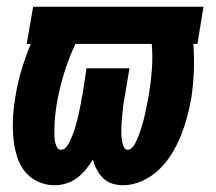

<svg xmlns="http://www.w3.org/2000/svg" viewBox="-20 -540 640 568"><path d="M344 8Q327 8 311.5 3Q296 -2 285 -13Q274 -24 266.5 -38Q259 -52 255 -68Q245 -52 233.5 -38Q222 -24 207 -13Q192 -2 175 3Q158 8 141 8Q113 8 88.5 -4.5Q64 -17 49.5 -38Q35 -59 28 -85Q21 -111 19 -138.5Q17 -166 18.5 -194Q20 -222 25 -250Q31 -291 43 -331Q55 -371 71 -410H59L78 -520H582L564 -410H552Q555 -371 553.5 -331Q552 -291 546 -250Q541 -222 533.5 -194Q526 -166 515 -138.5Q504 -111 488 -85Q472 -59 450 -38Q428 -17 400 -4.5Q372 8 344 8ZM161 -97Q168 -97 174 -103Q180 -109 183.5 -116Q187 -123 190 -130Q193 -137 196 -144Q199 -151 201 -158Q203 -165 205 -172.5Q207 -180 209 -187Q211 -194 212.5 -201.5Q214 -209 215.5 -216.5Q217 -224 218.5 -231Q220 -238 221 -245.5Q222 -253 224 -260L236 -338H363L350 -260Q349 -253 347.5 -245.5Q346 -238 345 -231Q344 -224 343.5 -216.5Q343 -209 342 -202Q341 -195 340.5 -187.5Q340 -180 339.5 -173Q339 -166 339 -158.5Q339 -151 339 -144Q339 -137 340 -130Q341 -123 342.5 -116Q344 -109 347.5 -103Q351 -97 358 -97Q365 -97 371 -103.5Q377 -110 380.5 -117Q384 -124 387 -131Q390 -138 392.5 -145.5Q395 -153 397.5 -160.5Q400 -168 402 -175Q404 -182 406 -189.5Q408 -197 409.5 -204.5Q411 -212 412.5 -219.5Q414 -227 415.5 -234.5Q417 -242 418.5 -249.5Q420 -257 421 -264Q427 -301 429.5 -337.5Q432 -374 429 -410H203Q183 -367 169.5 -323Q156 -279 148 -234Q147 -227 146 -219.5Q145 -212 144 -204.5Q143 -197 142.5 -189.5Q142 -182 141.5 -174.5Q141 -167 141 -159.5Q141 -152 141 -145Q141 -138 141.5 -130.5Q142 -123 144 -116Q146 -109 149.5 -103Q153 -97 161 -97Z"/></svg>

Font: Iosevka SS04 XBd Ex Obl
Style: Regular
Weight: 800
Width: 7
Italic angle: -9°
Monospace: yes
Designer: Belleve Invis
Foundry: Belleve Invis
Version: Version 19.0.0; ttfautohint (v1.8.4)